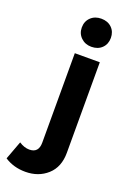

<svg xmlns="http://www.w3.org/2000/svg" viewBox="-267 -841 756 1105"><g transform="rotate(20 111.0 -288.0)"><path d="M-86 165 -44 52Q-12 73 19 73Q76 73 76 10V-538H229V16Q229 104 175 152.5Q121 201 41 201Q-31 201 -86 165ZM63 -691Q63 -729 88 -753Q113 -777 152 -777Q192 -777 216.5 -753Q241 -729 241 -691Q241 -653 216.5 -629Q192 -605 152 -605Q114 -605 88.5 -629.5Q63 -654 63 -691Z"/></g></svg>

Font: Trueno
Style: SBd
Weight: 600
Designer: Julieta Ulanovsky
Foundry: Julieta Ulanovsky
Version: Version 3.001b